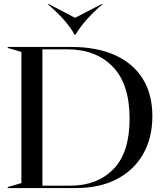

<svg xmlns="http://www.w3.org/2000/svg" viewBox="-20 -949 820 969"><path d="M19 -5 88 -25V-687L19 -707V-712H341Q467 -712 558.5 -671.5Q650 -631 699.5 -553Q749 -475 749 -363Q749 -252 701.5 -170Q654 -88 567.5 -44Q481 0 365 0H19ZM336 -12Q470 -12 552 -95Q634 -178 634 -350Q634 -525 549 -612.5Q464 -700 320 -700H194V-12ZM356 -774Q321 -842 221 -928L225 -929L359 -859L494 -929L498 -928Q454 -891 418 -850.5Q382 -810 361 -774Z"/></svg>

Font: Nyght Serif
Style: Regular
Weight: 400
Designer: Maksym Kobuzan
Version: Version 0.410